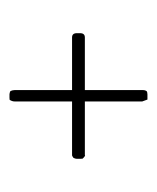

<svg xmlns="http://www.w3.org/2000/svg" viewBox="17 -419 331 405"><g transform="rotate(-90 182.5 -216.5)"><path d="M175 -71 171 -82V-203H58Q57 -202 56 -203Q55 -203 51 -207Q50 -207 50 -213V-220Q50 -223 52 -227Q54 -228 55 -229Q56 -230 58 -230H171V-351Q171 -356 174 -361Q174 -362 179 -362H186Q189 -362 193 -360Q195 -355 195 -351V-230H306Q315 -230 315 -220V-213Q315 -203 306 -203H195V-80Q195 -76 193 -73Q191 -71 186 -71H179Z"/></g></svg>

Font: Chathura Light
Style: Regular
Weight: 300
Designer: Appaji Ambarisha Darbha
Foundry: Aditya Fonts
Version: Version 1.002 2016